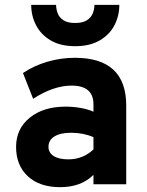

<svg xmlns="http://www.w3.org/2000/svg" viewBox="-20 -762 608 794"><path d="M228.5 12Q144 12 95.2 -33Q46.5 -78 46.5 -154.5Q46.5 -229.5 103 -275.2Q159.5 -321 251 -321Q283.5 -321 314.2 -315.5Q345 -310 366.5 -300V-330.5Q366.5 -408 276 -408Q201.5 -408 117 -353.5L75 -460Q120.5 -490.5 176.2 -506.8Q232 -523 289.5 -523Q502 -523 502 -325.5V0H366.5V-39Q316 12 228.5 12ZM262.5 -103Q323 -103 366.5 -144V-195Q324 -213 273.5 -213Q230 -213 205.2 -197.8Q180.5 -182.5 180.5 -155Q180.5 -130.5 202 -116.8Q223.5 -103 262.5 -103ZM291 -571Q230 -571 189.8 -594.8Q149.5 -618.5 129.2 -657.5Q109 -696.5 109 -742H212Q212 -724.5 218.5 -707.2Q225 -690 242 -678.5Q259 -667 291 -667Q322.5 -667 339.8 -678.5Q357 -690 363.8 -707.2Q370.5 -724.5 370.5 -742H473.5Q473.5 -696.5 453.2 -657.5Q433 -618.5 392.2 -594.8Q351.5 -571 291 -571Z"/></svg>

Font: Overpass ExtraBold
Style: Regular
Weight: 800
Designer: Delve Withrington, Dave Bailey, Thomas Jockin
Foundry: Delve Fonts LLC
Version: Version 4.000; ttfautohint (v1.8.3)